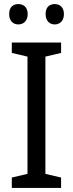

<svg xmlns="http://www.w3.org/2000/svg" viewBox="-20 -989 358 943"><path d="M25 -920C25 -886 45 -869 70 -869C95 -869 116 -886 116 -920C116 -954 95 -969 70 -969C45 -969 25 -955 25 -920ZM204 -920C204 -886 224 -869 249 -869C273 -869 294 -886 294 -920C294 -954 273 -969 249 -969C224 -969 204 -955 204 -920ZM280 -66V-117L203 -135V-711L280 -729V-780H38V-729L115 -711V-135L38 -117V-66Z"/></svg>

Font: Noto Sans Malayalam UI SemiCondensed
Style: Regular
Weight: 400
Width: 4
Designer: Jelle Bosma - Monotype Design Team
Foundry: Monotype Imaging Inc.
Version: Version 2.104